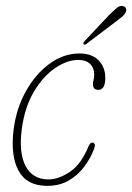

<svg xmlns="http://www.w3.org/2000/svg" viewBox="-20 -613 441 641"><path d="M241.5 -413Q204.5 -413 164.5 -386Q124.5 -359 93.8 -307.8Q63 -256.5 53 -184.5Q42 -103 65.5 -58.5Q89 -14 142 -14Q175.5 -14 213.2 -39.2Q251 -64.5 275.5 -124.5Q281 -137 288.5 -137Q293.5 -137 296 -131.8Q298.5 -126.5 293 -113Q281 -82.5 260 -54.8Q239 -27 208.5 -9.8Q178 7.5 137.5 7.5Q69.5 7.5 42 -43Q14.5 -93.5 25.5 -181Q34.5 -251 66.5 -308.5Q98.5 -366 145.5 -400.2Q192.5 -434.5 245.5 -434.5Q287 -434.5 309.2 -411.5Q331.5 -388.5 331.5 -353Q331.5 -313 308 -313Q290.5 -313 290.5 -331.5Q290.5 -339.5 292.5 -346.8Q294.5 -354 294.5 -364.5Q294.5 -386.5 280.5 -399.8Q266.5 -413 241.5 -413ZM344.5 -563Q360.5 -578.5 370.2 -586.8Q380 -595 390.5 -592.5Q397.5 -591.5 400.2 -585.5Q403 -579.5 399.5 -572Q396 -564 387 -556.8Q378 -549.5 367 -541L268.5 -466.5Q262.5 -461.5 259 -465.5Q257 -468 258.8 -471.2Q260.5 -474.5 263 -476.5Z"/></svg>

Font: Fraunces 144pt S100 Thin
Style: Italic
Weight: 100
Italic angle: -16°
Version: Version 1.000; ttfautohint (v1.8.3)